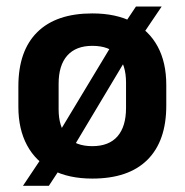

<svg xmlns="http://www.w3.org/2000/svg" viewBox="-20 -546 578 601"><path d="M269 13Q195.5 13 143.8 -13.8Q92 -40.5 64.8 -91Q37.5 -141.5 37.5 -211.5V-276Q37.5 -387 96.8 -445.5Q156 -504 269 -504Q343 -504 394.8 -477.2Q446.5 -450.5 473.5 -400.5Q500.5 -350.5 500.5 -280V-215.5Q500.5 -104.5 441.5 -45.8Q382.5 13 269 13ZM52 35.5 123.5 -71.5 151.5 -109 345 -430 363.5 -462.5 405.5 -525.5H486L417 -423.5L390 -386.5L198.5 -66.5L179 -34.5L133 35.5ZM269 -88.5Q321 -88.5 347.8 -119.2Q374.5 -150 374.5 -208V-287.5Q374.5 -342.5 348.5 -372.5Q322.5 -402.5 269 -402.5Q217.5 -402.5 190.5 -372Q163.5 -341.5 163.5 -284V-204Q163.5 -149 189.8 -118.8Q216 -88.5 269 -88.5Z"/></svg>

Font: Anek Telugu SemiBold
Style: Regular
Weight: 600
Designer: Omkar Bhoir (Telugu), Yesha Goshar (Latin)
Foundry: Ek Type
Version: Version 1.003